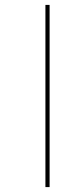

<svg xmlns="http://www.w3.org/2000/svg" viewBox="-20 -762 267 782"><path d="M182 -742V0H165V-742Z"/></svg>

Font: Poppins Thin
Style: Regular
Weight: 250
Designer: Ninad Kale (Devanagari), Jonny Pinhorn (Latin)
Foundry: Indian Type Foundry
Version: Version 3.200;PS 1.000;hotconv 16.6.54;makeotf.lib2.5.65590